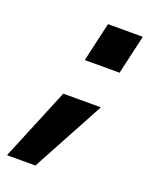

<svg xmlns="http://www.w3.org/2000/svg" viewBox="-169 -512 550 705"><g transform="rotate(20 106.0 -159.5)"><path d="M-54 130 63 -153H210L57 130ZM95 -296 130 -449H266L231 -296Z"/></g></svg>

Font: Titillium Web
Style: Bold Italic
Weight: 700
Italic angle: -13°
Version: Version 1.001;PS 57.000;hotconv 1.0.70;makeotf.lib2.5.55311